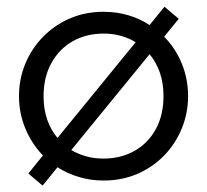

<svg xmlns="http://www.w3.org/2000/svg" viewBox="-20 -536 632 586"><path d="M110 30.5 66.5 -6.5 111 -61.5Q77 -97 57.5 -143.5Q38 -190 38 -242.5Q38 -295 57.2 -341.5Q76.5 -388 111.5 -423.8Q146.5 -459.5 193.5 -479.8Q240.5 -500 296 -500Q336 -500 371.5 -489.5Q407 -479 436.5 -459.5L482 -515.5L525.5 -478.5L481 -424Q515.5 -389 534.8 -342.2Q554 -295.5 554 -242.5Q554 -190.5 534.8 -143.8Q515.5 -97 480.8 -61.2Q446 -25.5 399 -5.2Q352 15 296 15Q256.5 15 220.8 4.2Q185 -6.5 155.5 -25.5ZM155.5 -115 394 -407Q374 -419.5 349.5 -426.5Q325 -433.5 297 -433.5Q243 -433.5 201.8 -410Q160.5 -386.5 136.8 -343.5Q113 -300.5 113 -242Q113 -202.5 124.2 -170.5Q135.5 -138.5 155.5 -115ZM295.5 -52Q349 -52 390.5 -75.5Q432 -99 455.5 -141.8Q479 -184.5 479 -243Q479 -282.5 467.8 -314.8Q456.5 -347 436.5 -370.5L197.5 -78Q218 -66 242.5 -59Q267 -52 295.5 -52Z"/></svg>

Font: Geologica Roman ExtraLight
Style: Regular
Weight: 250
Designer: Sindre Bremnes, Frode Helland
Foundry: Monokrom Skriftforlag AS
Version: Version 1.010;gftools[0.9.28]